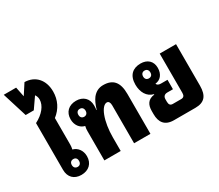

<svg xmlns="http://www.w3.org/2000/svg" viewBox="-182 -1179 1727 1516"><g transform="rotate(-30 681.0 -421.0)"><path d="M180 9C247 9 291 -32 291 -98C291 -150 261 -190 217 -201C221 -217 222 -230 222 -244V-485C282 -531 315 -597 315 -674C315 -780 252 -849 156 -851L95 -757L77 -846H-36L34 -621H108L176 -719C186 -705 191 -690 191 -673C191 -618 146 -562 73 -525V-99C73 -32 114 9 180 9ZM186 -61C165 -61 152 -74 152 -97C152 -119 165 -132 186 -132C206 -132 218 -119 218 -97C218 -75 206 -61 186 -61Z M393 0H542V-125C542 -192 552 -261 572 -313C590 -360 614 -387 638 -387C655 -387 664 -371 664 -346V0H813V-364C813 -471 770 -520 681 -520C641 -520 610 -504 584 -472C567 -449 553 -420 540 -376H537C539 -389 540 -396 540 -408V-418C540 -480 497 -520 434 -520C367 -520 324 -479 324 -414C324 -361 354 -321 398 -311C394 -294 393 -281 393 -266ZM428 -378C408 -378 395 -391 395 -414C395 -437 408 -450 428 -450C448 -450 461 -437 461 -414C461 -392 448 -378 428 -378Z M1028 0H1223C1305 0 1342 -41 1342 -134V-512H1193V-153C1193 -128 1182 -116 1161 -116H1084C1063 -116 1052 -128 1052 -153V-177C1052 -202 1066 -216 1092 -216H1143V-302H1083C1063 -302 1049 -309 1045 -323C1091 -327 1124 -363 1124 -423C1124 -484 1083 -520 1022 -520C951 -520 904 -480 904 -395C904 -327 935 -271 994 -257V-253C933 -246 912 -206 912 -151V-122C912 -48 945 0 1028 0ZM1022 -385C1002 -385 989 -398 989 -420C989 -442 1001 -456 1022 -456C1042 -456 1055 -443 1055 -420C1055 -397 1042 -385 1022 -385Z"/></g></svg>

Font: Noto Sans Thai Looped UI Narrow ExtraBold
Style: Regular
Weight: 800
Width: 4
Designer: Cadson Demak Team
Foundry: Cadson Demak Co., Ltd.
Version: Version 1.000